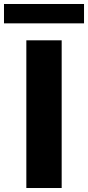

<svg xmlns="http://www.w3.org/2000/svg" viewBox="-54 -942 441 962"><path d="M78 0V-740H255V0ZM-34 -825V-922H367V-825Z"/></svg>

Font: Encode Sans Exp
Style: Bold
Weight: 700
Width: 7
Designer: Multiple Designers
Foundry: Impallari Type
Version: Version 3.002; ttfautohint (v1.8.3) -l 8 -r 50 -G 200 -x 14 